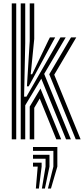

<svg xmlns="http://www.w3.org/2000/svg" viewBox="-20 -820 494 1130"><path d="M102 0V-800H128.5V-565.5L121.8 -251H135.5L310.5 -555.2L335.8 -600H366.8L240 -385L397.2 0H368.8L223 -357L128.5 -200.2V0ZM49.2 0V-800H75.5V0ZM138.5 -312 155 -578.2V-800H181.5V-590.8L160.8 -383H169.2L264.8 -582.5L273.8 -600H304.8L288.5 -570.2L149 -312ZM425.8 0 269.8 -382.8 398 -600H429L299.2 -380.2L454.5 0ZM155 0V-192.8L218.2 -298.8L340 0H311.5L213.8 -240.2L181.5 -185.2V0ZM262 289.8 294.2 160.5V68H174.2V45H317.5V160.5L279.8 289.8ZM226.5 289.8 248.2 160.5V114.2H174.2V91.2H271.2V160.5L244.2 289.8ZM191 289.8 202 160.5H174.2V137.5H225V160.5L208.8 289.8Z"/></svg>

Font: Big Shoulders Inline Text ExtraBold
Style: Regular
Weight: 800
Designer: Patric King
Foundry: XO Type Co
Version: Version 1.000